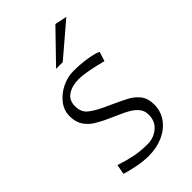

<svg xmlns="http://www.w3.org/2000/svg" viewBox="-205 -717 794 794"><g transform="rotate(-45 192.0 -319.5)"><path d="M171 10Q140 10 104.5 3Q69 -4 45 -12L53 -55Q93 -42 126.5 -35Q160 -28 203 -28Q238 -28 265 -50Q292 -72 292 -111Q292 -134 279.5 -149.5Q267 -165 248.5 -176Q230 -187 211 -195L149 -223Q130 -232 108.5 -245Q87 -258 71.5 -280.5Q56 -303 56 -338Q56 -372 77.5 -399.5Q99 -427 132 -443Q165 -459 199 -459Q242 -459 280.5 -452.5Q319 -446 332 -438L319 -397Q282 -407 247.5 -413.5Q213 -420 191 -420Q152 -420 126.5 -403Q101 -386 101 -352Q101 -318 121 -300.5Q141 -283 181 -264L229 -242Q253 -231 278 -218Q303 -205 320.5 -183Q338 -161 338 -124Q338 -85 316 -54.5Q294 -24 256.5 -7Q219 10 171 10ZM155 -516 284 -649 337 -638 194 -516Z"/></g></svg>

Font: Ancizar Sans Thin
Style: Regular
Weight: 100
Designer: Cesar Puertas, Viviana Monsalve, Julian Moncada, Julian Prieto, Jose Castro, Mariel Hernandez, Felipe Aragon, Sara Alarc
Version: Version 8.100